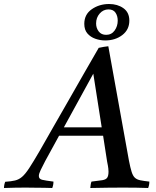

<svg xmlns="http://www.w3.org/2000/svg" viewBox="-104 -938 780 959"><path d="M431 -131 411 -260H191L122 -134Q109 -109 99.5 -89.5Q90 -70 90 -59Q90 -44 106.5 -40Q123 -36 163 -31Q163 -14 157 1Q143 0 117 0Q91 0 65 -0.5Q39 -1 24 -1Q-4 -1 -29 -0.5Q-54 0 -84 1Q-84 -15 -78 -30Q-48 -32 -29 -36.5Q-10 -41 6 -54.5Q22 -68 42 -98.5Q62 -129 94 -184Q122 -233 159 -298Q196 -363 237 -434Q278 -505 317 -574Q356 -643 389 -699Q403 -702 414.5 -704Q426 -706 437 -707L540 -136Q547 -100 553.5 -79.5Q560 -59 570 -50Q580 -41 597 -37.5Q614 -34 642 -31Q642 -14 636 1Q612 0 578 -0.5Q544 -1 511 -1Q482 -1 435 -0.5Q388 0 347 1Q348 -7 349 -15.5Q350 -24 353 -31Q389 -35 407 -38Q425 -41 431.5 -50.5Q438 -60 438 -81Q438 -86 437 -96.5Q436 -107 431 -131ZM215 -302H404L362 -570ZM317 -819Q317 -866 354.5 -892Q392 -918 441 -918Q483 -918 512.5 -897Q542 -876 542 -835Q542 -790 507 -763Q472 -736 421 -736Q396 -736 372 -744.5Q348 -753 332.5 -771Q317 -789 317 -819ZM438 -891Q412 -891 394 -870.5Q376 -850 376 -821Q376 -798 389 -781Q402 -764 426 -764Q453 -764 468.5 -785.5Q484 -807 484 -835Q484 -858 473 -874.5Q462 -891 438 -891Z"/></svg>

Font: Tiro Devanagari Hindi
Style: Italic
Weight: 400
Italic angle: -11°
Designer: Devanagari: John Hudson & Fiona Ross, assisted by Paul Hanslow. Latin: John Hudson with Paul Hanslow, assisted by Kaja S
Foundry: Tiro Typeworks Ltd.
Version: Version 1.52